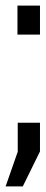

<svg xmlns="http://www.w3.org/2000/svg" viewBox="-20 -539 162 682"><path d="M42 -416V-519H122V-416ZM43 -103H122V-1L61 123H0L43 0Z"/></svg>

Font: Homenaje
Style: Regular
Weight: 400
Version: Version 1.002